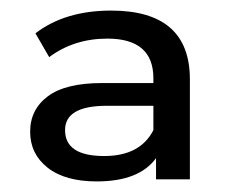

<svg xmlns="http://www.w3.org/2000/svg" viewBox="-20 -767 444 363"><path d="M190 -747Q339 -747 339 -617V-428H275V-468Q243 -424 163 -424Q103 -424 70 -450Q37 -476 37 -518Q37 -560 70.5 -585Q104 -610 173 -610H270V-619Q270 -694 183 -694Q120 -694 73 -659L47 -704Q103 -747 190 -747ZM177 -472Q245 -472 270 -521V-567H182Q103 -567 103 -521Q103 -472 177 -472Z"/></svg>

Font: false
Style: Regular
Weight: 500
Designer: Julieta Ulanovsky
Foundry: Julieta Ulanovsky
Version: Version 7.222;hotconv 1.0.109;makeotfexe 2.5.65596